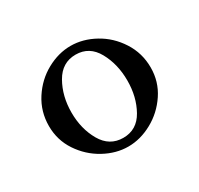

<svg xmlns="http://www.w3.org/2000/svg" viewBox="-73 -785 454 438"><g transform="rotate(-30 154.0 -565.5)"><path d="M20 -564Q20 -602 40 -633Q60 -664 91 -681Q122 -698 154 -698Q186 -698 217 -681Q248 -664 268 -633Q288 -602 288 -564Q288 -527 268 -497Q248 -467 217 -450Q186 -433 154 -433Q122 -433 91 -450Q60 -467 40 -497Q20 -527 20 -564ZM227 -565Q227 -608 208.5 -641.5Q190 -675 154 -675Q118 -675 99 -641.5Q80 -608 80 -565Q80 -522 99 -489Q118 -456 154 -456Q190 -456 208.5 -489Q227 -522 227 -565Z"/></g></svg>

Font: Hina Mincho
Style: Regular
Weight: 400
Designer: satsuyako
Foundry: satsuyako
Version: Version 1.100